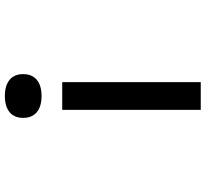

<svg xmlns="http://www.w3.org/2000/svg" viewBox="-48 -792 846 790"><g transform="rotate(90 375.0 -397.0)"><path d="M432 -800V-230H318V-800ZM285 -69Q285 -106 308.5 -125.5Q332 -145 375 -145Q418 -145 441.5 -125.5Q465 -106 465 -69Q465 -33 441.5 -13.5Q418 6 375 6Q332 6 308.5 -13.5Q285 -33 285 -69Z"/></g></svg>

Font: Martian Mono VF sWd Rg
Style: Regular
Weight: 400
Width: 6
Monospace: yes
Designer: Roman Shamin
Foundry: Evil Martians
Version: Version 1.100